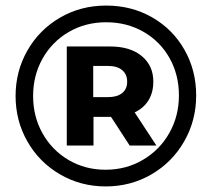

<svg xmlns="http://www.w3.org/2000/svg" viewBox="-20 -667 762 690"><path d="M361.5 -647Q453 -647 527 -604.5Q601 -562 643 -488Q685 -414 685 -324Q685 -234 642 -159Q599 -84 524.5 -40.5Q450 3 360 3Q270 3 195.5 -40.5Q121 -84 78.5 -158.5Q36 -233 36 -322Q36 -411 78.5 -485.5Q121 -560 195.5 -603.5Q270 -647 361.5 -647ZM623 -324Q623 -398 589.5 -458Q556 -518 496 -552.5Q436 -587 361.5 -587Q287 -587 227 -552Q167 -517 133 -456.5Q99 -396 99 -322Q99 -248 133 -187.5Q167 -127 226.5 -92Q286 -57 359.5 -57Q433 -57 493.5 -92.5Q554 -128 588.5 -189Q623 -250 623 -324ZM464 -263 542 -144H446L379 -247H375H316V-144H220V-500H375Q448 -500 489.5 -465.5Q531 -431 531 -374Q531 -335 514 -307Q497 -279 464 -263ZM369 -318Q401 -318 419 -332.5Q437 -347 437 -373.5Q437 -400 419 -415Q401 -430 369 -430H315V-318Z"/></svg>

Font: Montserrat Ace
Style: Bold
Weight: 700
Designer: Julieta Ulanovsky
Foundry: Julieta Ulanovsky
Version: Version 1